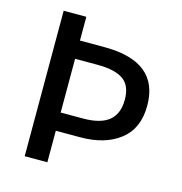

<svg xmlns="http://www.w3.org/2000/svg" viewBox="-99 -745 791 835"><g transform="rotate(15 296.5 -327.5)"><path d="M86 -655H188V-548H298Q544 -548 544 -350Q544 -247 476.5 -194.5Q409 -142 298 -142H188V0H86ZM288 -224Q367 -224 405 -255Q443 -286 443 -350Q443 -413 405.5 -439.5Q368 -466 288 -466H188V-224Z"/></g></svg>

Font: Assistant SemiBold
Style: Regular
Weight: 600
Designer: Hebrew By Ben Nathan, Latin by Paul Hunt
Version: Version 2.001; ttfautohint (v1.6)